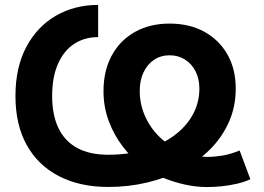

<svg xmlns="http://www.w3.org/2000/svg" viewBox="-20 -758 1083 789"><path d="M831.5 10.7Q787.1 10.7 741 0.7Q694.8 -9.3 651.4 -27.1Q607.9 -44.9 570.3 -69.3Q523.9 -105 486.3 -153.6Q448.7 -202.1 427 -260.3Q405.3 -318.4 405.3 -383.3Q405.3 -467.3 439.2 -529.8Q473.1 -592.3 534.4 -626.7Q595.7 -661.1 676.8 -661.1Q758.3 -661.1 819.3 -627.7Q880.4 -594.2 914.6 -534.2Q948.7 -474.1 948.7 -394Q948.7 -319.8 920.9 -257.1Q893.1 -194.3 843.8 -144.8Q794.4 -95.2 728.5 -60.8Q662.6 -26.4 585.4 -8.1Q508.3 10.3 425.3 10.3Q308.1 10.3 222.2 -34.2Q136.2 -78.6 89.8 -162.1Q43.5 -245.6 43.5 -363.3Q43.5 -481 87.9 -564.7Q132.3 -648.4 209.2 -693.1Q286.1 -737.8 383.3 -737.8V-605.5Q327.1 -605.5 284.7 -577.6Q242.2 -549.8 218.3 -495.6Q194.3 -441.4 194.3 -363.3Q194.3 -286.6 219.7 -232.7Q245.1 -178.7 296.4 -150.4Q347.7 -122.1 425.3 -122.1Q506.3 -122.1 574.5 -142.3Q642.6 -162.6 693.1 -199.2Q743.7 -235.8 771.5 -285.6Q799.3 -335.4 799.3 -394Q799.3 -434.6 783.4 -465.3Q767.6 -496.1 740 -513.4Q712.4 -530.8 676.8 -530.8Q640.6 -530.8 613 -512.2Q585.4 -493.7 569.8 -460.7Q554.2 -427.7 554.2 -384.3Q554.2 -331.5 575 -283.2Q595.7 -234.9 633.3 -197.5Q670.9 -160.2 721.2 -139.6Q744.6 -122.6 772 -117.9Q799.3 -113.3 833.5 -113.3Q861.8 -113.3 894.3 -118.7Q926.8 -124 964.8 -139.6L1008.8 -21.5Q983.9 -9.8 952.6 -2.7Q921.4 4.4 889.6 7.6Q857.9 10.7 831.5 10.7Z"/></svg>

Font: Inter 17pt
Style: Bold
Weight: 700
Version: Version 4.001;git-66647c0bb